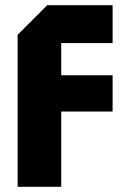

<svg xmlns="http://www.w3.org/2000/svg" viewBox="-20 -720 474 740"><path d="M48 0V-586L162 -700H414V-554H216V-430H414V-290H216V0Z"/></svg>

Font: Tektur
Style: Bold
Weight: 700
Designer: Adam Jagosz
Foundry: Adam Jagosz
Version: Version 1.005;gftools[0.9.30]